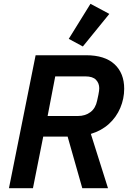

<svg xmlns="http://www.w3.org/2000/svg" viewBox="-20 -988 686 1008"><path d="M207 -271 153 0H27L167 -698H432Q530 -698 581 -651Q632 -604 632 -522Q632 -470 611.5 -421.5Q591 -373 552 -337.5Q513 -302 457 -285L547 0H412L335 -271ZM230 -379H389Q428 -379 455 -399.5Q482 -420 490 -460Q494 -478 496.5 -490Q499 -502 500 -510.5Q501 -519 501 -525Q501 -551 484 -569Q467 -587 428 -587H270ZM554 -915 415 -744 341 -784 455 -968Z"/></svg>

Font: IBM Plex Sans SemiBold
Style: Italic
Weight: 600
Italic angle: -11.31°
Designer: Mike Abbink, Paul van der Laan, Pieter van Rosmalen
Foundry: Bold Monday
Version: Version 3.201